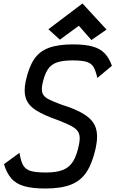

<svg xmlns="http://www.w3.org/2000/svg" viewBox="-20 -1069 663 1103"><path d="M240 14Q166 14 119 0.5Q72 -13 45 -44Q18 -75 3 -126L92 -191Q99 -145 112.5 -120.5Q126 -96 156 -87Q186 -78 243 -78Q304 -78 341 -92.5Q378 -107 399.5 -141.5Q421 -176 433 -235Q442 -276 434.5 -299.5Q427 -323 398.5 -340Q370 -357 315 -378Q234 -406 188.5 -434.5Q143 -463 129 -503Q115 -543 128 -604Q145 -682 175.5 -728Q206 -774 260 -794Q314 -814 399 -814Q468 -814 511.5 -802Q555 -790 581 -763Q607 -736 623 -691L539 -621Q530 -663 517 -684.5Q504 -706 476.5 -714Q449 -722 396 -722Q340 -722 306 -710Q272 -698 253.5 -668.5Q235 -639 224 -588Q217 -554 224 -534Q231 -514 257 -500Q283 -486 333 -468Q420 -441 468 -409.5Q516 -378 530.5 -333.5Q545 -289 530 -219Q511 -133 478 -82Q445 -31 388 -8.5Q331 14 240 14ZM505 -839 433 -921 324 -841 258 -901 454 -1049 592 -899Z"/></svg>

Font: Victor Mono Thin
Style: Italic
Weight: 100
Italic angle: -12°
Monospace: yes
Designer: Rune Bjørnerås
Version: Version 1.561;gftools[0.9.30]